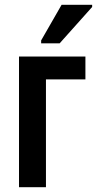

<svg xmlns="http://www.w3.org/2000/svg" viewBox="-20 -778 403 798"><path d="M59 0V-543H335V-448H171V0ZM151 -598V-610L236 -758H363V-749L228 -598Z"/></svg>

Font: Noto Sans ExtraCondensed SemiBold
Style: Regular
Weight: 600
Width: 2
Designer: Monotype Design Team
Foundry: Monotype Imaging Inc.
Version: Version 2.013; ttfautohint (v1.8.4.7-5d5b)